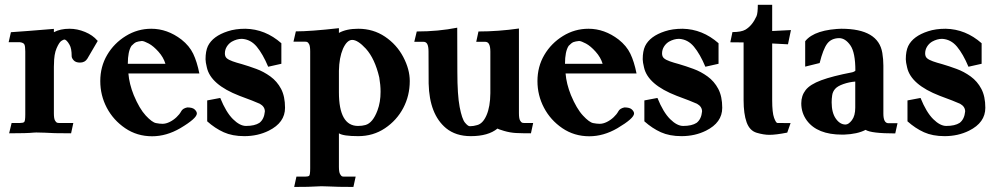

<svg xmlns="http://www.w3.org/2000/svg" viewBox="-20 -548 4102 790"><path d="M272.5 0.5Q192.9 0.5 164.6 -2Q149.4 -2.9 129.4 -2.9L118.7 -2.4Q92.3 0.5 17.6 0.5L27.8 -42H62.5Q74.7 -42 79.3 -45.7Q84 -49.3 84 -76.7V-336.4Q84 -358.4 80.1 -365.5Q76.2 -372.6 61 -374.5H15.6L24.9 -415.5Q84.5 -419.4 201.7 -429.2V-415.5Q228 -429.7 266.1 -429.7Q298.3 -429.7 330.1 -416.5Q361.8 -403.3 380.4 -381.3L382.3 -379.9L339.4 -306.6Q329.6 -290.5 309.1 -290.5Q291.5 -290.5 283.2 -299.8Q274.9 -309.1 274.9 -316.4Q274.9 -349.1 266.1 -363.8Q253.9 -385.3 244.6 -385.3Q241.2 -385.3 232.4 -379.6Q223.6 -374 212.9 -349.6Q202.1 -325.2 202.1 -283.2Q202.1 -277.8 201.7 -273.4V-82.5Q201.7 -60.1 206.3 -52.2Q210.9 -44.4 214.6 -43.2Q218.3 -42 223.1 -42H281.7Z M606 12.7Q543.9 12.7 495.1 -20.5Q446.3 -53.7 419.4 -104.7Q392.6 -155.8 392.6 -214.4Q392.6 -273.9 420.9 -322Q449.2 -370.1 497.6 -399.9Q545.9 -429.7 602.5 -429.7Q668.5 -429.7 726.6 -385.3Q759.3 -359.4 774.9 -326.9Q790.5 -294.4 800.3 -245.6H508.3Q511.7 -203.1 530.3 -156.7Q553.7 -100.6 579.8 -72.5Q606 -44.4 622.1 -41.5Q636.7 -38.6 648.9 -38.6Q662.6 -38.6 678 -46.1Q693.4 -53.7 706.1 -65.7Q718.8 -77.6 725.1 -89.4Q731.4 -102.1 750.5 -106Q772.5 -106 781.2 -97.4Q790 -88.9 790 -81.1Q790 -61 721.7 -20.5Q664.6 12.7 606 12.7ZM660.6 -285.6Q652.8 -312 632.1 -335.2Q611.3 -358.4 592.3 -368.7Q573.2 -378.9 564 -379.4Q548.8 -377.9 540.8 -374.8Q532.7 -371.6 521 -359.4Q505.9 -336.4 505.9 -285.6Z M985.4 12.2Q936 12.2 900.4 -3.9Q864.7 -20 832.5 -48.8V-134.8L886.2 -145Q910.2 -85.9 938.5 -57.9Q966.8 -29.8 992.2 -29.8Q1027.8 -29.8 1047.4 -42.5Q1066.9 -57.6 1069.8 -89.4Q1069.8 -109.4 1048.8 -121.1Q1025.4 -131.8 965.3 -153.8Q846.7 -199.7 831.1 -270.5Q825.7 -292.5 825.7 -304.2Q825.7 -337.4 835.4 -358.4Q855.5 -399.4 917.5 -419.4Q948.2 -429.7 989.7 -429.7Q1071.8 -428.2 1137.7 -370.1V-285.6L1083.5 -273.4Q1061.5 -325.7 1036.4 -356Q1011.2 -386.2 975.1 -388.2Q954.6 -388.2 933.6 -376.5Q920.9 -368.7 913.1 -356Q905.3 -343.3 905.3 -328.1Q905.3 -314.9 913.3 -308.1Q921.4 -301.3 937.3 -295.7Q953.1 -290 975.1 -284.2Q1003.4 -275.9 1034.2 -264.6Q1064.9 -253.4 1092.5 -233.4Q1120.1 -213.4 1136.5 -182.4Q1152.8 -151.4 1152.8 -104.5Q1152.8 -43.5 1085.9 -10.3Q1040.5 12.2 985.4 12.2Z M1434.1 221.2Q1365.7 221.2 1333.5 219.2Q1315.9 218.3 1302.2 218.3Q1292.5 218.3 1281.2 219.2Q1255.9 221.2 1190.4 221.2L1199.7 178.7H1235.4Q1247.6 178.7 1252 175.3Q1256.3 171.9 1256.3 144V-335.9Q1256.3 -357.9 1252 -366Q1247.6 -374 1243.9 -375.2Q1240.2 -376.5 1235.4 -376.5H1187.5L1197.3 -418.9Q1257.3 -418.9 1374.5 -432.1V-412.6Q1405.3 -429.7 1454.1 -429.7Q1515.6 -429.7 1564 -397.2Q1612.3 -364.7 1639.2 -313.7Q1666 -262.7 1666 -214.8Q1666 -154.3 1639.2 -103.5Q1612.3 -52.7 1564 -20.3Q1515.6 12.2 1454.1 12.2Q1392.1 12.2 1374.5 0.5V138.2Q1374.5 160.2 1379.2 168.2Q1383.8 176.3 1387.2 177.5Q1390.6 178.7 1395.5 178.7H1443.4ZM1453.1 -29.8Q1470.2 -29.8 1483.9 -33.7Q1514.2 -42.5 1533.2 -93.8Q1545.9 -127.4 1545.9 -170.4Q1545.9 -198.2 1540.5 -229.5Q1522.5 -306.6 1485.4 -347.7Q1452.1 -383.8 1429.2 -383.8Q1407.7 -383.8 1391.1 -347.2Q1375.5 -310.5 1374.5 -256.8V-168.5Q1374.5 -29.8 1453.1 -29.8Z M1917 12.2Q1855.5 12.2 1815.4 -20.5Q1746.6 -77.6 1743.7 -204.6Q1743.2 -209.5 1743.2 -335.4Q1743.2 -357.4 1737.8 -367.2Q1732.9 -376 1722.2 -376H1684.6L1694.8 -418.5Q1783.2 -418.5 1861.3 -434.1L1861.8 -252.9Q1861.8 -157.2 1871.3 -107.7Q1880.9 -58.1 1893.1 -43.5Q1905.3 -28.8 1912.6 -28.8H1915.5Q1928.2 -28.8 1942.9 -33.2Q1966.8 -39.1 1981.9 -74Q1997.1 -108.9 1997.6 -164.6V-335.4Q1997.6 -357.4 1991.7 -367.2Q1986.8 -376 1976.1 -376H1939.5L1948.7 -418.5Q2029.3 -418.5 2115.2 -430.7V-82.5Q2115.2 -60.1 2119.9 -52.2Q2124.5 -44.4 2128.2 -43.2Q2131.8 -42 2136.7 -42H2173.8L2164.6 0.5Q2128.4 0.5 2103.5 -0.7Q2078.6 -2 2053.5 -9.5Q2028.3 -17.1 2026.9 -19Q1988.8 12.2 1917 12.2Z M2404.8 12.7Q2342.8 12.7 2293.9 -20.5Q2245.1 -53.7 2218.3 -104.7Q2191.4 -155.8 2191.4 -214.4Q2191.4 -273.9 2219.7 -322Q2248 -370.1 2296.4 -399.9Q2344.7 -429.7 2401.4 -429.7Q2467.3 -429.7 2525.4 -385.3Q2558.1 -359.4 2573.7 -326.9Q2589.4 -294.4 2599.1 -245.6H2307.1Q2310.5 -203.1 2329.1 -156.7Q2352.5 -100.6 2378.7 -72.5Q2404.8 -44.4 2420.9 -41.5Q2435.5 -38.6 2447.8 -38.6Q2461.4 -38.6 2476.8 -46.1Q2492.2 -53.7 2504.9 -65.7Q2517.6 -77.6 2523.9 -89.4Q2530.3 -102.1 2549.3 -106Q2571.3 -106 2580.1 -97.4Q2588.9 -88.9 2588.9 -81.1Q2588.9 -61 2520.5 -20.5Q2463.4 12.7 2404.8 12.7ZM2459.5 -285.6Q2451.7 -312 2430.9 -335.2Q2410.2 -358.4 2391.1 -368.7Q2372.1 -378.9 2362.8 -379.4Q2347.7 -377.9 2339.6 -374.8Q2331.5 -371.6 2319.8 -359.4Q2304.7 -336.4 2304.7 -285.6Z M2784.2 12.2Q2734.9 12.2 2699.2 -3.9Q2663.6 -20 2631.3 -48.8V-134.8L2685.1 -145Q2709 -85.9 2737.3 -57.9Q2765.6 -29.8 2791 -29.8Q2826.7 -29.8 2846.2 -42.5Q2865.7 -57.6 2868.7 -89.4Q2868.7 -109.4 2847.7 -121.1Q2824.2 -131.8 2764.2 -153.8Q2645.5 -199.7 2629.9 -270.5Q2624.5 -292.5 2624.5 -304.2Q2624.5 -337.4 2634.3 -358.4Q2654.3 -399.4 2716.3 -419.4Q2747.1 -429.7 2788.6 -429.7Q2870.6 -428.2 2936.5 -370.1V-285.6L2882.3 -273.4Q2860.4 -325.7 2835.2 -356Q2810.1 -386.2 2773.9 -388.2Q2753.4 -388.2 2732.4 -376.5Q2719.7 -368.7 2711.9 -356Q2704.1 -343.3 2704.1 -328.1Q2704.1 -314.9 2712.2 -308.1Q2720.2 -301.3 2736.1 -295.7Q2752 -290 2773.9 -284.2Q2802.2 -275.9 2833 -264.6Q2863.8 -253.4 2891.4 -233.4Q2918.9 -213.4 2935.3 -182.4Q2951.7 -151.4 2951.7 -104.5Q2951.7 -43.5 2884.8 -10.3Q2839.4 12.2 2784.2 12.2Z M3145.5 6.8Q3122.6 6.8 3093.5 -1.7Q3064.5 -10.3 3052 -44.9Q3039.6 -79.6 3039.6 -135.7V-373.5Q3032.2 -374 2984.9 -374L2993.7 -416Q3029.8 -416 3046.9 -425.8Q3075.2 -442.4 3092.8 -481.4Q3098.1 -494.1 3098.1 -528.3H3157.2V-420.4L3234.4 -424.3L3222.2 -365.7L3157.2 -369.1V-135.7Q3157.2 -84.5 3165 -63.2Q3172.9 -42 3178.7 -42L3232.9 -41.5L3219.2 -2.4Q3172.9 6.8 3145.5 6.8Z M3452.6 5.9H3444.8Q3342.8 5.9 3299.8 -52.2Q3276.9 -83.5 3276.9 -123Q3276.9 -154.3 3294.9 -177.5Q3313 -200.7 3359.1 -217.8Q3405.3 -234.9 3486.3 -250.5L3491.2 -252Q3499 -255.4 3499.5 -257.3Q3499.5 -332 3478.8 -361.6Q3458 -391.1 3432.6 -391.1Q3400.4 -390.6 3383.5 -368.2Q3366.7 -345.7 3352.5 -288.6L3293 -273.9V-378.4Q3332 -427.7 3451.7 -430.2L3441.9 -429.7Q3594.2 -429.7 3610.4 -330.1Q3614.7 -303.7 3614.7 -278.3V-80.6Q3614.7 -41 3635.7 -41H3672.9L3663.6 1Q3564.5 1 3541.5 -13.7Q3507.8 3.9 3452.6 5.9ZM3459 -35.6Q3471.7 -35.6 3485.4 -53.7Q3499 -71.8 3499 -105V-212.4Q3473.6 -210.4 3450 -202.1Q3426.3 -193.8 3416.3 -182.4Q3406.2 -170.9 3404.1 -156Q3401.9 -141.1 3401.9 -127Q3401.9 -84.5 3418.9 -60.1Q3436 -35.6 3459 -35.6Z M3866.7 12.2Q3817.4 12.2 3781.7 -3.9Q3746.1 -20 3713.9 -48.8V-134.8L3767.6 -145Q3791.5 -85.9 3819.8 -57.9Q3848.1 -29.8 3873.5 -29.8Q3909.2 -29.8 3928.7 -42.5Q3948.2 -57.6 3951.2 -89.4Q3951.2 -109.4 3930.2 -121.1Q3906.7 -131.8 3846.7 -153.8Q3728 -199.7 3712.4 -270.5Q3707 -292.5 3707 -304.2Q3707 -337.4 3716.8 -358.4Q3736.8 -399.4 3798.8 -419.4Q3829.6 -429.7 3871.1 -429.7Q3953.1 -428.2 4019 -370.1V-285.6L3964.8 -273.4Q3942.9 -325.7 3917.7 -356Q3892.6 -386.2 3856.4 -388.2Q3835.9 -388.2 3814.9 -376.5Q3802.2 -368.7 3794.4 -356Q3786.6 -343.3 3786.6 -328.1Q3786.6 -314.9 3794.7 -308.1Q3802.7 -301.3 3818.6 -295.7Q3834.5 -290 3856.4 -284.2Q3884.8 -275.9 3915.5 -264.6Q3946.3 -253.4 3973.9 -233.4Q4001.5 -213.4 4017.8 -182.4Q4034.2 -151.4 4034.2 -104.5Q4034.2 -43.5 3967.3 -10.3Q3921.9 12.2 3866.7 12.2Z"/></svg>

Font: Quaaykop
Style: Bold
Weight: 700
Designer: Tup Wanders
Foundry: Free font, DO NOT SELL
Version: Version 1.00;July 31, 2023;FontCreator 11.5.0.2430 64-bit